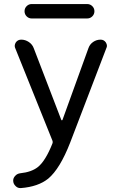

<svg xmlns="http://www.w3.org/2000/svg" viewBox="-20 -748 602 974"><path d="M140.6 -654.3Q126 -654.3 115.2 -665Q104.5 -675.8 104.5 -690.9Q104.5 -706.1 115.2 -716.8Q126 -727.5 140.6 -727.5H421.9Q437.5 -727.5 448.2 -716.8Q459 -706.1 459 -690.9Q459 -675.8 448.2 -665Q437.5 -654.3 421.9 -654.3ZM291 -139.6Q292 -137.7 293.9 -137.7Q295.9 -137.7 296.9 -139.6L428.7 -503.9Q435.5 -523.4 452.6 -535.2Q469.7 -546.9 490.2 -546.9Q506.8 -546.9 516.6 -533.2Q522.5 -524.4 522.5 -515.6Q522.5 -509.8 519.5 -503.9L335.9 -24.4Q284.2 108.4 224.6 158.2Q173.8 199.2 85.9 206.1Q84 206.1 83 206.1Q69.3 206.1 59.6 196.3Q46.9 184.6 46.9 168Q46.9 154.3 57.6 143.6Q67.4 132.8 83 130.9Q139.6 125 171.9 99.6Q210.9 68.4 246.1 -20.5Q249 -27.3 246.1 -34.2L57.6 -502.9Q54.7 -508.8 54.7 -515.6Q54.7 -524.4 60.5 -533.2Q70.3 -546.9 87.9 -546.9Q108.4 -546.9 126.5 -534.7Q144.5 -522.5 151.4 -502.9Z"/></svg>

Font: Gen Jyuu Gothic Regular
Style: Regular
Weight: 400
Designer: [Source Han Sans]
Ryoko NISHIZUKA  (kana & ideographs); Paul D. Hunt (Latin, Greek & Cyrillic); Wenlong ZHANG  (bopomofo
Version: Version 1.002.20150607